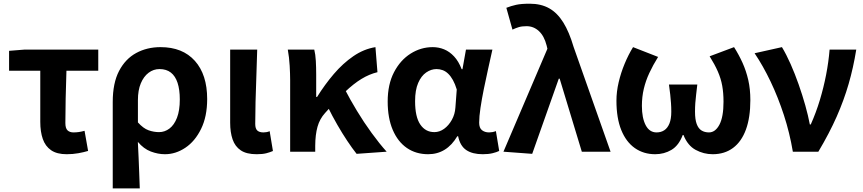

<svg xmlns="http://www.w3.org/2000/svg" viewBox="-20 -832 4735 1053"><path d="M345.6 13.8Q291.8 13.8 260.1 -8.2Q228.4 -30.2 214.7 -69.9Q200.9 -109.6 200.9 -163.7V-444.1H29.8V-553.2L111.9 -559.8H518.9V-444.1H344.4Q341.8 -366.2 340.1 -291.4Q338.5 -216.7 338.5 -157.7Q338.5 -128.1 350.5 -117Q362.6 -105.8 382.9 -105.8Q398 -105.8 412.4 -107.9Q426.7 -110 443.7 -114.6L463.2 -4.2Q439.6 2.9 409.7 8.3Q379.7 13.8 345.6 13.8Z M598.3 201.1V-272.9Q598.3 -376.6 633 -442.9Q667.8 -509.3 727.1 -541.4Q786.3 -573.5 860.5 -573.5Q981.5 -573.5 1048.9 -498.1Q1116.2 -422.6 1116.2 -288.9Q1116.2 -192.9 1082.8 -125Q1049.5 -57.1 996.5 -21.7Q943.5 13.8 884.6 13.8Q846.5 13.8 807.2 -1Q767.9 -15.9 736 -53.9Q738.6 -8.7 740.2 33.2Q741.9 75 743.5 116.3Q745 157.5 746.6 201.1ZM852.3 -107.4Q883.3 -107.4 909.3 -126.9Q935.2 -146.4 950.7 -186.2Q966.1 -226.1 966.1 -286.6Q966.1 -340.3 953.9 -377.5Q941.8 -414.6 917.2 -433.9Q892.6 -453.2 854.6 -453.2Q821.9 -453.2 794.9 -432.9Q767.9 -412.5 752.2 -374.9Q736.4 -337.2 736.4 -282.8V-160.6Q766.3 -127.5 794.8 -117.5Q823.3 -107.4 852.3 -107.4Z M1387.5 13.8Q1331.8 13.8 1300.4 -7.5Q1269 -28.7 1255.6 -67.7Q1242.3 -106.6 1242.3 -158.8V-559.8H1390.6Q1389 -491.7 1386.1 -417.3Q1383.1 -342.9 1381.5 -274Q1379.8 -205.1 1379.8 -152.6Q1379.8 -126.6 1391.1 -116.2Q1402.5 -105.8 1424.8 -105.8Q1432 -105.8 1441.3 -107.3Q1450.5 -108.8 1458.9 -112.6L1476.9 -3.8Q1460.5 3.3 1440.4 8.5Q1420.2 13.8 1387.5 13.8Z M1571.3 0V-392.9Q1571.3 -426.4 1568.7 -471.8Q1566.1 -517.1 1558.4 -559.8H1703.6Q1710.1 -534 1712.1 -498.1Q1714.1 -462.3 1714.1 -423V-300.2H1718.9Q1761.3 -368.2 1810.8 -426.2Q1860.3 -484.3 1917.9 -523.8Q1975.4 -563.3 2039.1 -573.5L2050.1 -436.1Q2005.1 -425.2 1962.5 -399.2Q1919.8 -373.3 1872 -327.9Q1824.2 -282.5 1762.7 -212.2Q1733.4 -180 1721.3 -136.7Q1709.2 -93.4 1708.8 -32.6V0ZM1935.7 11.7Q1911.4 -19 1884.7 -59.1Q1857.9 -99.3 1830.3 -147.1Q1802.7 -194.9 1776.4 -248.3L1871.1 -342.4Q1899.4 -287.2 1937.5 -224.3Q1975.5 -161.4 2018.2 -102.8Q2060.8 -44.1 2100.6 0Z M2327.9 13.8Q2261.6 13.8 2211.7 -20.3Q2161.9 -54.4 2134 -119.5Q2106.2 -184.6 2106.2 -275.5Q2106.2 -369.3 2140.9 -435.9Q2175.6 -502.4 2232 -538Q2288.4 -573.5 2353.1 -573.5Q2386 -573.5 2415.6 -561.4Q2445.3 -549.3 2470.2 -522.7Q2495.1 -496.1 2512 -452.4H2516.3L2535.5 -559.8H2680.5Q2669.5 -509.8 2656.9 -453.7Q2644.4 -397.7 2633.3 -342.8Q2622.2 -287.8 2615.1 -240.2Q2607.9 -192.5 2607.9 -159.3Q2607.9 -130.2 2623.4 -118Q2638.9 -105.8 2662.5 -105.8Q2670.9 -105.8 2680.6 -107.5Q2690.3 -109.2 2699.7 -113L2717.8 -4.2Q2703.6 2.9 2681.1 8.3Q2658.5 13.8 2627.5 13.8Q2571.1 13.8 2537.2 -9Q2503.4 -31.8 2492.5 -84.8H2488Q2429.6 13.8 2327.9 13.8ZM2362.1 -107.4Q2390.5 -107.4 2415.6 -125.5Q2440.7 -143.6 2457.9 -174.4Q2475.2 -205.2 2477.6 -242.3L2485 -341.3Q2475.9 -371.4 2464 -392.9Q2452 -414.3 2438.1 -427.7Q2424.1 -441.2 2407.9 -447.2Q2391.6 -453.2 2374 -453.2Q2344.5 -453.2 2317.3 -434.5Q2290.2 -415.8 2273.4 -377Q2256.5 -338.2 2256.5 -277.1Q2256.5 -191 2285 -149.2Q2313.4 -107.4 2362.1 -107.4Z M2898.8 11.7 2741.1 0 2982.2 -564.7 2977.9 -582.6Q2964.6 -634.6 2935.6 -661.5Q2906.5 -688.4 2867.9 -688.4Q2842.7 -688.4 2825.6 -683.3Q2808.6 -678.2 2790.5 -669.6L2757 -789.2Q2782.7 -799.3 2810.4 -805.5Q2838.1 -811.7 2885 -811.7Q2947.3 -811.7 2992 -786.5Q3036.6 -761.4 3069.2 -709Q3101.8 -656.6 3125.8 -574.8L3328.6 0H3170.9L3049.4 -400.6H3044.6Z M3573.2 13.8Q3509.9 13.8 3461.9 -19.7Q3413.9 -53.3 3387.3 -118.7Q3360.8 -184.1 3360.8 -279.6Q3360.8 -329.2 3373 -381Q3385.2 -432.9 3405.8 -482.5Q3426.4 -532.1 3451.9 -573.5L3589.3 -519.8Q3561 -474.4 3541.1 -431.5Q3521.2 -388.7 3510.8 -344.6Q3500.4 -300.6 3500.4 -251.4Q3500.4 -185.1 3521.1 -145.4Q3541.9 -105.8 3580.7 -105.8Q3605.5 -105.8 3623.5 -117.9Q3641.4 -129.9 3651.5 -154.9Q3661.6 -180 3661.6 -219.1Q3661.6 -244.6 3660 -266.4Q3658.4 -288.2 3655.9 -312.6Q3653.3 -336.9 3648.8 -368.4H3804.3Q3800.7 -336.9 3797.8 -312.6Q3794.8 -288.2 3793.3 -266.4Q3791.7 -244.6 3791.7 -219.1Q3791.7 -176.8 3801 -151.8Q3810.3 -126.8 3827.6 -116.3Q3844.8 -105.8 3868.2 -105.8Q3903.1 -105.8 3925.6 -148.2Q3948 -190.6 3948 -273.8Q3948 -322.7 3940.9 -361.9Q3933.8 -401.1 3917 -439.6Q3900.2 -478.1 3871.9 -523.3L4005.8 -573.5Q4032.4 -531.7 4052.4 -487.4Q4072.3 -443.2 4083.8 -393.2Q4095.2 -343.1 4095.2 -283.1Q4095.2 -187.8 4071 -121.6Q4046.8 -55.4 4000.4 -20.8Q3954 13.8 3888.5 13.8Q3839.1 13.8 3795.2 -10Q3751.3 -33.8 3728.4 -91.5H3724.4Q3702.5 -33.8 3662.5 -10Q3622.4 13.8 3573.2 13.8Z M4328.3 0Q4310.8 -103.8 4279.1 -201Q4247.4 -298.3 4206.2 -384.7Q4165 -471 4118.5 -540L4268.5 -573.5Q4292.7 -533.3 4316.1 -480.5Q4339.5 -427.7 4360 -369.3Q4380.5 -310.9 4396.5 -254.2Q4412.4 -197.5 4421.5 -149.3H4426.5Q4455.7 -214.7 4476.5 -283.7Q4497.3 -352.7 4510.8 -422.6Q4524.3 -492.5 4529.8 -559.8H4676Q4660.1 -461 4634.2 -371.6Q4608.4 -282.3 4568.7 -192.4Q4529.1 -102.5 4468.1 0Z"/></svg>

Font: Noto Sans HK Thin
Style: Regular
Weight: 100
Designer: Ryoko NISHIZUKA 西塚涼子 (kana, bopomofo & ideographs); Paul D. Hunt (Latin, Greek & Cyrillic); Sandoll Communications 산돌커뮤니
Foundry: Adobe
Version: Version 2.004-H2;hotconv 1.0.118;makeotfexe 2.5.65603